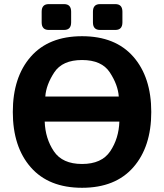

<svg xmlns="http://www.w3.org/2000/svg" viewBox="-20 -892 794 929"><path d="M215.8 -747.1Q181.6 -747.1 181.6 -783.7V-835.4Q181.6 -872.1 215.8 -872.1H290Q324.2 -872.1 324.2 -835.4V-783.7Q324.2 -747.1 290 -747.1ZM463.9 -747.1Q429.7 -747.1 429.7 -783.7V-835.4Q429.7 -872.1 463.9 -872.1H538.1Q572.3 -872.1 572.3 -835.4V-783.7Q572.3 -747.1 538.1 -747.1ZM42 -350.1Q42 -518.6 128.9 -617.7Q215.8 -716.8 377 -716.8Q538.1 -716.8 625 -617.7Q711.9 -518.6 711.9 -350.1Q711.9 -181.6 625 -82.5Q538.1 16.6 377 16.6Q215.8 16.6 128.9 -82.5Q42 -181.6 42 -350.1ZM196.3 -303.7Q199.2 -221.7 240.5 -160.2Q281.7 -98.6 377 -98.6Q472.2 -98.6 513.4 -160.2Q554.7 -221.7 557.6 -303.7ZM199.2 -424.8H554.7Q550.8 -481.4 511.5 -541.5Q472.2 -601.6 377 -601.6Q281.7 -601.6 242.4 -541.5Q203.1 -481.4 199.2 -424.8Z"/></svg>

Font: Istok
Style: Bold
Weight: 700
Designer: Andrey V. Panov
Foundry: Andrey V. Panov
Version: Version 1.0.1